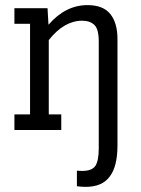

<svg xmlns="http://www.w3.org/2000/svg" viewBox="-20 -514 559 759"><path d="M370.4 71.6V-349.4Q370.4 -398.8 353.1 -415.4Q335.8 -432.1 304.9 -432.1Q233.3 -432.1 172.8 -355.6V-61.7H222.2V0H37V-61.7H98.8V-419.8H37V-481.5H167.9L171.6 -417.3H172.8Q239.5 -493.8 325.9 -493.8Q387.7 -493.8 416 -458.6Q444.4 -423.5 444.4 -359.3V60.5Q444.4 144.4 413.6 184Q384 224.7 318.5 224.7Q301.2 224.7 284 222.2V160.5Q293.8 161.7 304.9 161.7Q343.2 161.7 356.8 142Q370.4 122.2 370.4 71.6Z"/></svg>

Font: Slabo 27px
Style: Regular
Weight: 400
Version: Version 1.02 Build 003a